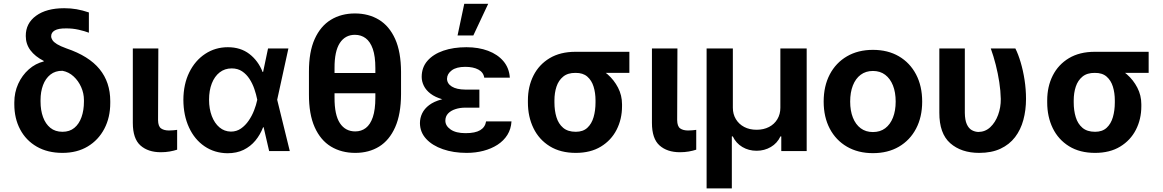

<svg xmlns="http://www.w3.org/2000/svg" viewBox="-20 -804 6189 1022"><path d="M117.2 -612.3Q116.7 -679.7 171.9 -720Q227.1 -760.3 321.8 -760.3Q356.4 -760.3 387.5 -754.9Q418.5 -749.5 453.1 -737.8V-629.9Q431.6 -638.2 398.7 -645.8Q365.7 -653.3 331.5 -652.8Q291.5 -653.3 271.7 -642.1Q252 -630.9 252.4 -610.8Q252.4 -601.1 259.3 -590.3Q266.1 -579.6 283.7 -568.8Q301.3 -558.1 333.5 -546.4Q453.1 -505.9 510 -436Q566.9 -366.2 566.9 -265.6V-255.9Q566.9 -178.7 535.4 -118.7Q503.9 -58.6 447 -24.4Q390.1 9.8 312.5 9.8Q233.4 9.8 175.8 -23.4Q118.2 -56.6 87.2 -115.2Q56.2 -173.8 56.2 -249V-258.8Q56.2 -312 76.9 -357.7Q97.7 -403.3 133.3 -434.8Q168.9 -466.3 213.4 -477.1L212.4 -480Q166.5 -503.4 141.8 -536.6Q117.2 -569.8 117.2 -612.3ZM195.8 -271.5V-263.2Q195.8 -217.3 209 -180.9Q222.2 -144.5 248 -123.5Q273.9 -102.5 312.5 -102.5Q350.6 -102.5 375.7 -123.3Q400.9 -144 413.8 -180.4Q426.8 -216.8 426.8 -263.2V-271.5Q426.8 -307.1 412.1 -340.3Q397.5 -373.5 371.8 -397.2Q346.2 -420.9 312.5 -427.2Q274.4 -427.7 248.3 -407Q222.2 -386.2 209 -350.8Q195.8 -315.4 195.8 -271.5Z M687 -545.9H822.8L821.3 -164.6Q821.8 -131.3 837.4 -120.4Q853 -109.4 879.9 -109.4Q893.6 -109.4 904.3 -110.6Q915 -111.8 922.9 -112.8V-7.3Q905.3 -1.5 883.3 2.4Q861.3 6.3 835.9 6.3Q768.1 6.3 727.5 -29.8Q687 -65.9 687 -149.9Z M1190.4 11.7Q1121.6 10.7 1068.6 -25.4Q1015.6 -61.5 986.1 -125.5Q956.5 -189.5 956.1 -272.5Q956.5 -356 987.5 -418.9Q1018.6 -481.9 1072.3 -517.3Q1126 -552.7 1192.9 -552.7Q1260.7 -552.7 1307.6 -516.6Q1354.5 -480.5 1377.9 -420.9H1421.9L1455.1 -274.4L1522.5 0H1412.6L1349.1 -274.4Q1343.8 -301.3 1334 -330.1Q1324.2 -358.9 1308.1 -383.8Q1292 -408.7 1268.8 -424.3Q1245.6 -439.9 1213.4 -439.9Q1176.3 -439.9 1149.2 -418.7Q1122.1 -397.5 1107.4 -359.9Q1092.8 -322.3 1092.8 -273.4Q1092.8 -224.6 1107.4 -186.3Q1122.1 -147.9 1148.2 -126Q1174.3 -104 1209 -103.5Q1239.3 -103.5 1262.7 -119.9Q1286.1 -136.2 1303.7 -161.9Q1321.3 -187.5 1332.5 -216.6Q1343.8 -245.6 1349.1 -271.5L1406.7 -545.9H1515.1L1455.1 -271.5L1421.9 -126.5H1380.4Q1365.2 -86.9 1339.4 -55.7Q1313.5 -24.4 1276.6 -6.3Q1239.7 11.7 1190.4 11.7Z M2053.2 -415.5V-307.6H1693.8V-415.5ZM2114.7 -421.4V-302.7Q2114.3 -196.3 2083.5 -127Q2052.7 -57.6 1998.3 -23.9Q1943.8 9.8 1871.1 9.8Q1797.4 9.8 1741.7 -23.9Q1686 -57.6 1655 -127Q1624 -196.3 1624.5 -302.7V-421.4Q1624 -527.3 1655 -596.2Q1686 -665 1741.2 -698.7Q1796.4 -732.4 1869.1 -732.4Q1941.9 -732.4 1997.1 -699Q2052.2 -665.5 2083.3 -596.7Q2114.3 -527.8 2114.7 -421.4ZM1978 -284.2V-441.9Q1978 -504.4 1964.4 -543.5Q1950.7 -582.5 1926.3 -600.6Q1901.9 -618.7 1869.1 -618.7Q1817.4 -618.7 1788.8 -575Q1760.3 -531.2 1760.7 -441.9V-284.2Q1760.3 -192.4 1789.3 -148.4Q1818.4 -104.5 1871.1 -104.5Q1903.3 -104.5 1927.2 -122.8Q1951.2 -141.1 1964.6 -180.7Q1978 -220.2 1978 -284.2Z M2428.2 -285.6H2531.7V-231H2457Q2428.2 -231 2404.1 -223.1Q2379.9 -215.3 2365.2 -200Q2350.6 -184.6 2350.6 -161.6Q2350.6 -134.3 2378.7 -114.7Q2406.7 -95.2 2458 -95.2Q2509.8 -95.2 2536.1 -111.1Q2562.5 -127 2567.4 -157.7H2702.6Q2700.2 -117.2 2680.7 -85.9Q2661.1 -54.7 2628.2 -33.4Q2595.2 -12.2 2553.2 -1.2Q2511.2 9.8 2463.9 9.8Q2393.6 9.8 2337.4 -9.8Q2281.2 -29.3 2248.5 -64.7Q2215.8 -100.1 2215.3 -148.4Q2215.3 -176.3 2227.3 -200.9Q2239.3 -225.6 2264.4 -244.6Q2289.6 -263.7 2330.1 -274.7Q2370.6 -285.6 2428.2 -285.6ZM2531.7 -264.2H2428.2Q2374 -264.2 2335.2 -275.4Q2296.4 -286.6 2272 -305.2Q2247.6 -323.7 2236.1 -347.2Q2224.6 -370.6 2224.6 -394.5Q2224.6 -445.3 2255.4 -480.5Q2286.1 -515.6 2339.8 -534.2Q2393.6 -552.7 2462.9 -552.7Q2526.9 -552.7 2577.9 -533.7Q2628.9 -514.6 2659.7 -478.3Q2690.4 -441.9 2693.8 -390.6H2557.6Q2553.2 -419.4 2526.1 -433.8Q2499 -448.2 2456.5 -448.2Q2409.7 -448.2 2384.8 -429.7Q2359.9 -411.1 2359.4 -384.8Q2359.9 -358.9 2385 -343.3Q2410.2 -327.6 2457 -327.1H2531.7ZM2415.5 -615.2 2451.2 -783.7H2578.6L2499.5 -615.2Z M2790 -258.8V-269.5Q2790 -343.3 2819.6 -401.9Q2849.1 -460.4 2905.8 -494.4Q2962.4 -528.3 3043.5 -528.3Q3055.7 -522.9 3066.7 -507.8Q3077.6 -492.7 3094.5 -476.8Q3111.3 -460.9 3140.6 -451.2Q3180.2 -438 3214.4 -408.2Q3248.5 -378.4 3269.8 -337.4Q3291 -296.4 3291 -249V-238.3Q3291 -169.9 3262.2 -113.5Q3233.4 -57.1 3178.5 -23.7Q3123.5 9.8 3044.9 9.8Q2963.4 9.8 2906.2 -25.6Q2849.1 -61 2819.6 -121.8Q2790 -182.6 2790 -258.8ZM2931.2 -269.5V-258.8Q2931.2 -215.8 2941.9 -180.4Q2952.6 -145 2977.5 -123.8Q3002.4 -102.5 3044.9 -102.5Q3083.5 -102.5 3106.4 -123.8Q3129.4 -145 3139.6 -180.4Q3149.9 -215.8 3149.9 -258.8V-269.5Q3149.9 -309.6 3139.6 -342.8Q3129.4 -376 3106.2 -396.2Q3083 -416.5 3043.5 -416Q3002.4 -416.5 2977.8 -396.2Q2953.1 -376 2942.1 -342.8Q2931.2 -309.6 2931.2 -269.5ZM3330.1 -528.3V-416H3043.5V-528.3Z M3450.2 -545.9H3585.9L3584.5 -164.6Q3585 -131.3 3600.6 -120.4Q3616.2 -109.4 3643.1 -109.4Q3656.7 -109.4 3667.5 -110.6Q3678.2 -111.8 3686 -112.8V-7.3Q3668.5 -1.5 3646.5 2.4Q3624.5 6.3 3599.1 6.3Q3531.2 6.3 3490.7 -29.8Q3450.2 -65.9 3450.2 -149.9Z M3741.2 198.7V-545.9H3880.9V-230.5Q3880.9 -196.3 3897 -169.7Q3913.1 -143.1 3941.4 -128.2Q3969.7 -113.3 4007.3 -113.3Q4044.9 -113.3 4073.5 -128.2Q4102.1 -143.1 4117.9 -169.7Q4133.8 -196.3 4133.8 -230.5V-545.9H4273.9V0H4138.7V-78.1H4134.3Q4117.2 -41.5 4083 -21.5Q4048.8 -1.5 4007.3 -1.5Q3965.3 -1.5 3931.6 -21.5Q3897.9 -41.5 3880.4 -78.1H3875.5V198.7Z M4626.5 11.2Q4547.4 11.2 4488.3 -23.2Q4429.2 -57.6 4396.7 -119.4Q4364.3 -181.2 4364.3 -263.2Q4364.3 -345.7 4396.7 -407.7Q4429.2 -469.7 4488.3 -504.2Q4547.4 -538.6 4626.5 -538.6Q4706.1 -538.6 4764.9 -504.2Q4823.7 -469.7 4856.2 -407.7Q4888.7 -345.7 4888.7 -263.2Q4888.7 -181.2 4856.2 -119.4Q4823.7 -57.6 4764.9 -23.2Q4706.1 11.2 4626.5 11.2ZM4626.5 -101.1Q4665 -101.1 4691.9 -121.3Q4718.8 -141.6 4733.2 -178.2Q4747.6 -214.8 4747.6 -263.2Q4747.6 -312.5 4733.2 -348.9Q4718.8 -385.3 4691.9 -405.8Q4665 -426.3 4626.5 -426.3Q4588.4 -426.3 4561.3 -406Q4534.2 -385.7 4519.8 -349.1Q4505.4 -312.5 4505.4 -263.2Q4505.4 -214.8 4519.8 -178.2Q4534.2 -141.6 4561.3 -121.3Q4588.4 -101.1 4626.5 -101.1Z M4980 -545.9H5115.7V-203.1Q5116.2 -165 5126.2 -142.8Q5136.2 -120.6 5152.8 -111.3Q5169.4 -102.1 5188 -101.6Q5224.6 -102.1 5251.2 -127Q5277.8 -151.9 5292.7 -192.1Q5307.6 -232.4 5307.1 -277.3Q5306.2 -320.3 5299.1 -366.7Q5292 -413.1 5280.3 -459.2Q5268.6 -505.4 5253.9 -545.9H5384.8Q5399.9 -516.1 5412.8 -472.7Q5425.8 -429.2 5433.6 -378.9Q5441.4 -328.6 5441.4 -277.3Q5441.4 -217.8 5427.2 -165.5Q5413.1 -113.3 5383.1 -74Q5353 -34.7 5305.7 -12.5Q5258.3 9.8 5192.4 9.8Q5096.7 9.8 5038.1 -41.7Q4979.5 -93.3 4980 -204.6Z M5554.2 -258.8V-269.5Q5554.2 -343.3 5583.7 -401.9Q5613.3 -460.4 5669.9 -494.4Q5726.6 -528.3 5807.6 -528.3Q5819.8 -522.9 5830.8 -507.8Q5841.8 -492.7 5858.6 -476.8Q5875.5 -460.9 5904.8 -451.2Q5944.3 -438 5978.5 -408.2Q6012.7 -378.4 6033.9 -337.4Q6055.2 -296.4 6055.2 -249V-238.3Q6055.2 -169.9 6026.4 -113.5Q5997.6 -57.1 5942.6 -23.7Q5887.7 9.8 5809.1 9.8Q5727.5 9.8 5670.4 -25.6Q5613.3 -61 5583.7 -121.8Q5554.2 -182.6 5554.2 -258.8ZM5695.3 -269.5V-258.8Q5695.3 -215.8 5706.1 -180.4Q5716.8 -145 5741.7 -123.8Q5766.6 -102.5 5809.1 -102.5Q5847.7 -102.5 5870.6 -123.8Q5893.6 -145 5903.8 -180.4Q5914.1 -215.8 5914.1 -258.8V-269.5Q5914.1 -309.6 5903.8 -342.8Q5893.6 -376 5870.4 -396.2Q5847.2 -416.5 5807.6 -416Q5766.6 -416.5 5741.9 -396.2Q5717.3 -376 5706.3 -342.8Q5695.3 -309.6 5695.3 -269.5ZM6094.2 -528.3V-416H5807.6V-528.3Z"/></svg>

Font: Inter Cardless Tabular Bold
Style: Bold
Weight: 700
Designer: Rasmus Andersson
Foundry: rsms
Version: Version 4.000;git-4fc901f